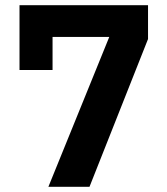

<svg xmlns="http://www.w3.org/2000/svg" viewBox="-20 -718 640 738"><path d="M324 0 549 -568V-698H55V-449H182V-576H400L166 0Z"/></svg>

Font: IBM Plex Thai Looped
Style: Bold
Weight: 700
Designer: Mike Abbink, Paul van der Laan, Pieter van Rosmalen, Ben Mitchell, Mark Frömberg
Foundry: Bold Monday
Version: Version 1.0